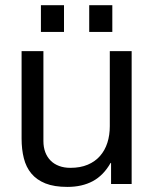

<svg xmlns="http://www.w3.org/2000/svg" viewBox="-20 -716 596 747"><path d="M412.1 0V-82H410.2Q382.8 -33.7 341.1 -11.2Q299.3 11.2 242.2 11.2Q190.9 11.2 156.7 -2.4Q122.6 -16.1 102.1 -40.8Q81.5 -65.4 72.8 -100.1Q64 -134.8 64 -176.8V-517.1H148.9V-167Q148.9 -143.1 156.2 -123.8Q163.6 -104.5 177 -91.1Q190.4 -77.6 210 -70.3Q229.5 -63 253.9 -63Q292.5 -63 321.3 -75.2Q350.1 -87.4 369.1 -109.1Q388.2 -130.9 397.7 -160.4Q407.2 -189.9 407.2 -225.1V-517.1H492.2V0ZM417 -695.8V-591.8H327.1V-695.8ZM229 -695.8V-591.8H139.2V-695.8Z"/></svg>

Font: XB Khoramshahr
Style: Regular
Weight: 400
Designer: Behnam
Foundry: Irmug
Version: Version 8.005 2009